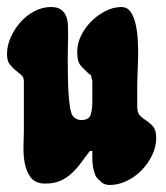

<svg xmlns="http://www.w3.org/2000/svg" viewBox="-32 -523 473 547"><path d="M113 -503Q132 -503 142 -495.5Q152 -488 156.5 -476.5Q161 -465 161.5 -451Q162 -437 162 -423Q162 -413 161.5 -393.5Q161 -374 161 -350.5Q161 -327 161.5 -301.5Q162 -276 163.5 -253.5Q165 -231 168 -214.5Q171 -198 176 -192Q185 -181 199 -181Q222 -181 226.5 -196.5Q231 -212 231 -231V-293Q229 -298 228.5 -304Q228 -310 222 -312Q213 -321 207 -326.5Q201 -332 196.5 -338Q192 -344 190 -352.5Q188 -361 188 -376Q188 -399 199 -421.5Q210 -444 228 -462Q246 -480 268.5 -491.5Q291 -503 314 -503Q330 -503 339.5 -490Q349 -477 354 -456Q359 -435 360.5 -409.5Q362 -384 361.5 -360Q361 -336 360 -315.5Q359 -295 359 -284V-219Q359 -201 367.5 -193Q376 -185 386 -178.5Q396 -172 404.5 -162Q413 -152 413 -130Q413 -105 401.5 -81Q390 -57 371.5 -38Q353 -19 329 -7.5Q305 4 281 4Q262 4 252 -9Q244 -14 239.5 -24.5Q235 -35 233 -47.5Q231 -60 231 -72Q231 -84 231 -93H224Q211 -76 199 -59.5Q187 -43 172.5 -29.5Q158 -16 140 -8Q122 0 97 0Q69 0 56 -17Q43 -34 38.5 -58Q34 -82 35 -108Q36 -134 36 -153V-291Q36 -303 28.5 -309.5Q21 -316 12 -323Q3 -330 -4.5 -340Q-12 -350 -12 -369Q-12 -393 -1.5 -416.5Q9 -440 26 -459.5Q43 -479 66 -491Q89 -503 113 -503Z"/></svg>

Font: r_Neptun CAT
Style: Regular
Weight: 400
Foundry: Peter Wiegel, CAT-Fonts
Version: Version 1.000;June 8, 2024;FontCreator 14.0.0.2814 32-bit